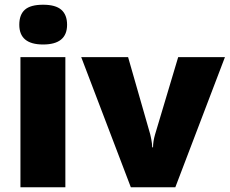

<svg xmlns="http://www.w3.org/2000/svg" viewBox="-20 -796 976 816"><path d="M257.8 0H66.9V-553.2H257.8ZM62 -690.9Q62 -733.9 85.9 -754.9Q109.9 -775.9 163.1 -775.9Q216.3 -775.9 240.7 -754.4Q265.1 -732.9 265.1 -690.9Q265.1 -606.9 163.1 -606.9Q62 -606.9 62 -690.9Z M536.1 0 325.2 -553.2H524.4L618.2 -226.1Q618.7 -223.6 620.1 -217.8Q621.6 -211.9 623 -203.9Q624.5 -195.8 625.7 -186.8Q627 -177.7 627 -169.9H630.4Q630.4 -195.3 639.2 -225.1L737.3 -553.2H936L725.1 0Z"/></svg>

Font: OpenSansExtrabold
Style: Regular
Weight: 800
Foundry: Ascender Corporation
Version: Version 1.10